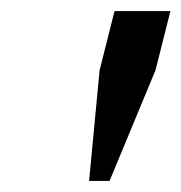

<svg xmlns="http://www.w3.org/2000/svg" viewBox="-20 -768 328 347"><path d="M160 -641 187 -748H288L261 -641L178 -441H141Z"/></svg>

Font: IBM Plex Serif SemiBold
Style: Italic
Weight: 600
Italic angle: -14°
Designer: Mike Abbink, Paul van der Laan, Pieter van Rosmalen
Foundry: Bold Monday
Version: Version 2.5